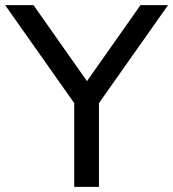

<svg xmlns="http://www.w3.org/2000/svg" viewBox="-29 -725 672 745"><path d="M259 0V-365L278 -298L-9 -705H101L315 -401H302L516 -705H623L336 -298L355 -365V0Z"/></svg>

Font: Nunito Sans 10pt Medium
Style: Regular
Weight: 500
Designer: Vernon Adams
Foundry: Vernon Adams
Version: Version 3.101;gftools[0.9.27]